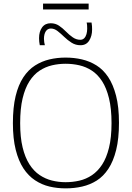

<svg xmlns="http://www.w3.org/2000/svg" viewBox="-20 -1027 725 1057"><path d="M341 -24Q380 -24 417 -32.5Q454 -41 486 -62.5Q518 -84 542 -120.5Q566 -157 580 -213.5Q594 -270 594 -349Q594 -429 580 -486Q566 -543 542 -580Q518 -617 486 -638Q454 -659 417 -667.5Q380 -676 341 -676Q303 -676 266.5 -667.5Q230 -659 198 -638Q166 -617 142 -579.5Q118 -542 104.5 -485.5Q91 -429 91 -349Q91 -271 104.5 -215.5Q118 -160 142 -122.5Q166 -85 198 -63.5Q230 -42 266.5 -33Q303 -24 341 -24ZM342 10Q295 10 252.5 0Q210 -10 173 -34.5Q136 -59 109 -100Q82 -141 66.5 -202.5Q51 -264 51 -349Q51 -436 66 -498Q81 -560 108.5 -601.5Q136 -643 173 -666.5Q210 -690 252.5 -700Q295 -710 341 -710Q388 -710 431 -700Q474 -690 511 -667Q548 -644 575.5 -603Q603 -562 619 -500Q635 -438 635 -351Q635 -264 619.5 -201.5Q604 -139 576.5 -97.5Q549 -56 512.5 -33Q476 -10 432.5 0Q389 10 342 10ZM199 -778Q197 -787 196 -797.5Q195 -808 195 -817Q195 -853 211.5 -876Q228 -899 259 -899Q285 -899 305 -885.5Q325 -872 343 -853.5Q361 -835 380.5 -821.5Q400 -808 422 -808Q435 -808 443.5 -816.5Q452 -825 456 -839Q460 -853 460 -869Q460 -877 459.5 -886Q459 -895 457 -903H484Q486 -893 486.5 -883Q487 -873 487 -864Q487 -829 471 -803.5Q455 -778 423 -778Q396 -778 374 -792Q352 -806 333.5 -824Q315 -842 297 -856Q279 -870 260 -870Q242 -870 232 -854.5Q222 -839 222 -813Q222 -804 223.5 -794.5Q225 -785 227 -778ZM217 -975V-1007H468V-975Z"/></svg>

Font: Georama ExtraCondensed Thin ExtraLight
Style: Regular
Weight: 250
Version: Version 1.001